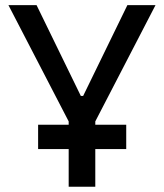

<svg xmlns="http://www.w3.org/2000/svg" viewBox="-20 -713 626 733"><path d="M125.5 -144V-236.8H242.2V-249.5L12.2 -693.4H119.6L288.6 -346.7H297.4L466.3 -693.4H573.7L343.8 -249.5V-236.8H461.9V-144H343.8V0H242.2V-144Z"/></svg>

Font: CaskaydiaMono NF
Style: Regular
Weight: 400
Designer: Aaron Bell
Foundry: Saja Typeworks
Version: Version 2111.001; ttfautohint (v1.8.4);Nerd Fonts 3.1.1